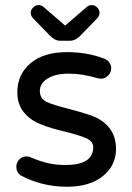

<svg xmlns="http://www.w3.org/2000/svg" viewBox="-20 -710 509 741"><path d="M172.9 -572.3 106.4 -640.6Q98.6 -650.4 98.6 -661.1Q98.6 -671.9 107.9 -681.2Q117.2 -690.4 128.9 -690.4Q139.6 -690.4 147.5 -683.6L231.4 -611.3L315.4 -683.6Q323.2 -690.4 334 -690.4Q345.7 -690.4 355 -681.2Q364.3 -671.9 364.3 -661.1Q364.3 -650.4 356.4 -640.6L290 -572.3Q271.5 -552.7 250 -552.7H212.9Q191.4 -552.7 172.9 -572.3ZM59.6 -33.2Q43 -44.9 43 -66.4Q43 -82 54.2 -94.2Q65.4 -106.4 82 -106.4Q91.8 -106.4 99.6 -102.5Q132.8 -87.9 164.1 -80.6Q195.3 -73.2 232.4 -73.2Q339.8 -73.2 339.8 -141.6Q339.8 -163.1 316.4 -174.8Q292 -186.5 234.4 -201.2Q177.7 -213.9 139.6 -229.5Q97.7 -245.1 72.3 -276.4Q46.9 -307.6 46.9 -353.5Q46.9 -422.9 97.7 -465.8Q148.4 -508.8 238.3 -508.8Q316.4 -508.8 379.9 -484.4Q393.6 -480.5 401.4 -469.7Q409.2 -459 409.2 -446.3Q409.2 -430.7 397.5 -418.5Q385.7 -406.2 369.1 -406.2L356.4 -408.2Q297.9 -425.8 245.1 -425.8Q194.3 -425.8 164.1 -407.2Q133.8 -388.7 133.8 -358.4Q133.8 -330.1 160.2 -316.4Q188.5 -303.7 245.1 -290Q297.9 -276.4 338.9 -261.7Q378.9 -246.1 403.3 -214.4Q427.7 -182.6 427.7 -134.8Q427.7 -71.3 377 -30.3Q326.2 10.7 238.3 10.7Q141.6 10.7 59.6 -33.2Z"/></svg>

Font: KTXP_ComRound
Style: Medium
Weight: 500
Version: Version 1.01;May 16, 2022;FontCreator 13.0.0.2683 64-bit